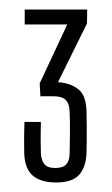

<svg xmlns="http://www.w3.org/2000/svg" viewBox="-20 -820 235 404"><path d="M98 -436Q66 -436 49 -450.5Q32 -465 31 -497.5Q31 -508.5 30.8 -517.5Q30.5 -526.5 30.8 -537Q31 -547.5 31.5 -563.5H66Q65.5 -544 65.5 -527.2Q65.5 -510.5 66 -497Q67 -482.5 73.5 -474.5Q80 -466.5 96.5 -466.5Q112 -466.5 119 -473.8Q126 -481 126.5 -496Q127 -518 127.2 -539.8Q127.5 -561.5 126.5 -585Q126 -602 118.2 -609.8Q110.5 -617.5 92 -617.5H65L63.5 -644.5L121.5 -768.5H32V-800H163.5L163 -770.5L102 -647Q128 -645.5 144.8 -632.2Q161.5 -619 162 -585.5Q162.5 -571.5 162.5 -554.8Q162.5 -538 162.5 -523Q162.5 -508 162 -498Q161 -468.5 146.5 -452.2Q132 -436 98 -436Z"/></svg>

Font: Big Shoulders Display Thin Light
Style: Regular
Weight: 300
Version: Version 2.002